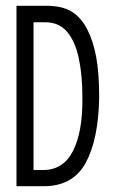

<svg xmlns="http://www.w3.org/2000/svg" viewBox="-20 -643 390 664"><path d="M37 1V-623H140Q196 -623 228.5 -602.5Q261 -582 282 -541Q303 -500 313 -444Q323 -388 323 -308Q321 -163 277 -81Q233 1 131 1ZM96 -55H129Q199 -55 232.5 -121Q266 -187 265 -304Q265 -383 252.5 -441.5Q240 -500 212 -533Q184 -566 137 -566H96Z"/></svg>

Font: Inconsolata ExtraCondensed
Style: Regular
Weight: 400
Width: 2
Monospace: yes
Designer: Raph Levien, Cyreal, Brenton Simpson
Foundry: Raph Levien, Cyreal, Google
Version: Version 3.000; ttfautohint (v1.8.2.53-6de2)